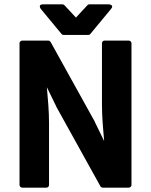

<svg xmlns="http://www.w3.org/2000/svg" viewBox="-20 -853 696 885"><path d="M70 0C70 5 75 12 83 12H194C199 12 206 8 206 0V-286C206 -340 201 -396 196 -451L239 -363V-362L443 6C445 9 449 12 454 12H573C578 12 586 8 586 0V-654C586 -659 581 -666 573 -666H462C457 -666 450 -662 450 -654V-370C450 -316 455 -258 460 -203L417 -291V-292L213 -660C211 -663 207 -666 202 -666H83C78 -666 70 -662 70 -654ZM392 -833C389 -833 385 -832 383 -829L330 -772L277 -829C275 -831 272 -833 268 -833H178C153 -833 168 -812 168 -812L264 -696C266 -693 270 -692 274 -692H386C390 -692 394 -693 396 -696L492 -812C508 -831 482 -833 482 -833Z"/></svg>

Font: Falling Sky
Style: Bd
Weight: 700
Designer: Paul D. Hunt
Foundry: Adobe Systems Incorporated
Version: Version 1.02